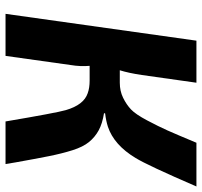

<svg xmlns="http://www.w3.org/2000/svg" viewBox="-38 -692 730 694"><g transform="rotate(90 327.0 -345.0)"><path d="M390 -360 389 -356Q427 -350 451.5 -336.5Q476 -323 493.5 -301.5Q511 -280 523 -242Q535 -204 544.5 -156.5Q554 -109 567 -36Q568 -28 569 -24Q570 -20 571 -13Q572 -6 573 0H419Q388 -183 378 -218Q359 -283 317 -297Q298 -304 271 -304H218Q221 -271 215 -235L182 0H30L127 -690H279L251 -492Q244 -445 234 -413H279Q309 -413 333.5 -425Q358 -437 375.5 -453.5Q393 -470 415 -511.5Q437 -553 451.5 -585.5Q466 -618 496 -690H654Q578 -514 551 -470Q504 -392 438 -370Q416 -363 390 -360Z"/></g></svg>

Font: Ezarion
Style: Bold Italic
Weight: 700
Italic angle: -8°
Designer: Natanael Gama
Version: Version 1.001;PS 001.001;hotconv 1.0.70;makeotf.lib2.5.58329